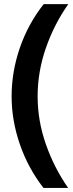

<svg xmlns="http://www.w3.org/2000/svg" viewBox="-20 -780 359 944"><path d="M314.9 144H193.8Q118.2 46.9 77.6 -70.6Q37.1 -188 37.1 -306.2Q37.1 -427.2 77.6 -544.9Q118.2 -662.6 194.8 -759.8H315.9Q246.6 -661.6 205.8 -544.7Q165 -427.7 165 -306.2Q165 -186 205.8 -70.1Q246.6 45.9 314.9 144Z"/></svg>

Font: SUSE
Style: Bold
Weight: 700
Designer: Rene Bieder
Foundry: SUSE
Version: Version 1.000